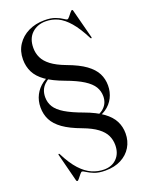

<svg xmlns="http://www.w3.org/2000/svg" viewBox="-165 -792 810 1060"><g transform="rotate(-20 240.5 -262.0)"><path d="M298.5 -98.5 291 -107.5Q341 -113.5 368 -139.2Q395 -165 395 -205Q395 -235 379.8 -260.5Q364.5 -286 327.2 -309.8Q290 -333.5 224.5 -357.5Q159.5 -381.5 120.5 -409.2Q81.5 -437 64.5 -471Q47.5 -505 47.5 -546Q47.5 -595 71.8 -632Q96 -669 137.8 -689.5Q179.5 -710 232 -710Q270.5 -710 295.2 -700.5Q320 -691 334.2 -681Q348.5 -671 354 -671Q359 -671 367.2 -681.2Q375.5 -691.5 383.5 -701.2Q391.5 -711 394.5 -711Q396.5 -711 398 -710Q399.5 -709 400 -706.5L445 -533.5Q445.5 -531.5 445 -530.2Q444.5 -529 443.5 -528Q440.5 -527 438 -530.5Q404.5 -596.5 372.2 -633.8Q340 -671 307 -686.5Q274 -702 236.5 -702Q187.5 -702 155.2 -671.8Q123 -641.5 123 -586.5Q123 -555.5 135.8 -528.8Q148.5 -502 178.8 -479Q209 -456 262 -436Q330 -411 368.8 -382.8Q407.5 -354.5 423.8 -322.2Q440 -290 440 -252Q440 -213.5 423.5 -180.8Q407 -148 375.5 -126.5Q344 -105 298.5 -98.5ZM184.5 -421.5 189.5 -414Q148 -407.5 119.8 -380Q91.5 -352.5 91.5 -308.5Q91.5 -277 107.5 -251.2Q123.5 -225.5 161.2 -202.8Q199 -180 263.5 -156.5Q330 -132 368.8 -103.5Q407.5 -75 424 -42Q440.5 -9 440.5 30Q440.5 74.5 419.2 109.8Q398 145 359.2 165.2Q320.5 185.5 266.5 185.5Q227.5 185.5 202.2 175.5Q177 165.5 162.5 155.8Q148 146 141.5 146Q137.5 146 129.2 156Q121 166 113 176.2Q105 186.5 101 186.5Q99 186.5 97.5 185.2Q96 184 95 182L52.5 16Q51.5 12 54 10.5Q56 10 57.2 10.8Q58.5 11.5 59.5 13.5Q91 76 123.8 111.8Q156.5 147.5 191 162.5Q225.5 177.5 261.5 177.5Q308 177.5 336.5 148.5Q365 119.5 365 70.5Q365 40.5 352.5 14.2Q340 -12 309.5 -35Q279 -58 225.5 -78Q159 -102.5 120.2 -130.2Q81.5 -158 64.8 -190.8Q48 -223.5 48 -264Q48 -304 64.8 -336.5Q81.5 -369 112 -391.2Q142.5 -413.5 184.5 -421.5Z"/></g></svg>

Font: Fraunces 120pt
Style: Regular
Weight: 400
Version: Version 1.000;[b76b70a41]